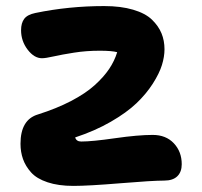

<svg xmlns="http://www.w3.org/2000/svg" viewBox="-20 -545 669 636"><path d="M47.9 -68.8Q47.9 -148.9 106 -166Q167.5 -185.5 215.3 -210.4Q263.2 -235.4 293.5 -262.7Q323.7 -290 341.6 -316.7Q359.4 -343.3 368.2 -372.1Q350.6 -377 310.1 -377Q265.6 -377 225.3 -370.6Q185.1 -364.3 158 -358.2Q130.9 -352.1 119.1 -352.1Q93.3 -352.1 71.5 -380.6Q49.8 -409.2 49.8 -444.8Q49.8 -468.8 60.3 -482.7Q70.8 -496.6 97.2 -502Q208 -524.9 325.2 -524.9Q380.4 -524.9 420.9 -512.9Q461.4 -501 483.2 -480Q504.9 -459 514.9 -434.8Q524.9 -410.6 524.9 -381.8Q524.9 -357.4 516.4 -329.6Q507.8 -301.8 486.1 -267.8Q464.4 -233.9 431.9 -202.9Q399.4 -171.9 346.9 -141.6Q294.4 -111.3 229 -89.8Q232.9 -76.2 249 -76.2Q285.2 -76.2 361.3 -87.2Q437.5 -98.1 485.8 -98.1Q529.8 -98.1 555.9 -70.3Q582 -42.5 582 -1Q582 24.4 567.4 38.8Q552.7 53.2 523.9 53.2Q485.4 53.2 379.2 62Q272.9 70.8 223.1 70.8Q173.3 70.8 137.5 58.8Q101.6 46.9 83 26.1Q64.5 5.4 56.2 -18.1Q47.9 -41.5 47.9 -68.8Z"/></svg>

Font: Shantell Sans Irregular
Style: Bold
Weight: 700
Designer: Stephen Nixon, Anya Danilova, Shantell Martin
Foundry: Arrow Type
Version: Version 1.006;[9816181b4]